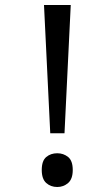

<svg xmlns="http://www.w3.org/2000/svg" viewBox="-20 -734 423 768"><path d="M181 -201 156 -714H263L238 -201ZM147 -54Q147 -91 165 -106Q183 -121 209 -121Q234 -121 252.5 -106Q271 -91 271 -54Q271 -18 252.5 -2Q234 14 209 14Q183 14 165 -2Q147 -18 147 -54Z"/></svg>

Font: hingu115
Style: Book
Weight: 400
Designer: Jelle Bosma - Monotype Design Team
Foundry: Monotype Imaging Inc.
Version: Version 2.003